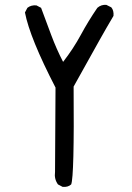

<svg xmlns="http://www.w3.org/2000/svg" viewBox="-20 -772 540 785"><path d="M236 -8 217 -18Q201 -40 205 -69L207 -414Q102 -617 82 -721L92 -740Q107 -752 129 -750L148 -740Q168 -686 189.5 -628.5Q211 -571 238 -519Q280 -573 310.5 -629.5Q341 -686 378 -740Q394 -754 415 -752L435 -742Q446 -729 444 -707Q415 -658 387.5 -609Q360 -560 281 -418Q284 -50 271 -18Q258 -6 236 -8Z"/></svg>

Font: Kosefont JP
Style: Regular
Weight: 400
Designer: Nozomi Seto 瀬戸のぞみ
Version: Version 3.00;June 19, 2020